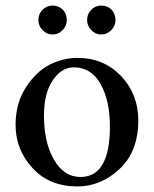

<svg xmlns="http://www.w3.org/2000/svg" viewBox="-20 -658 553 690"><path d="M168 -534Q148 -534 133 -550Q118 -565 118 -586Q118 -608 133 -623Q148 -638 169 -638Q191 -638 206 -623Q220 -608 220 -586Q220 -565 205 -550Q190 -534 168 -534ZM343 -534Q323 -534 308 -550Q293 -565 293 -586Q293 -608 308 -623Q323 -638 344 -638Q366 -638 381 -623Q395 -608 395 -586Q395 -565 380 -550Q365 -534 343 -534ZM259 -450Q352 -450 415 -385Q477 -319 477 -226Q477 -114 410 -51Q343 12 258 12Q157 12 97 -54Q36 -120 36 -209Q36 -287 73 -344Q110 -401 159 -426Q208 -450 259 -450ZM246 -416Q201 -416 170 -370Q138 -324 138 -242Q138 -146 174 -84Q210 -22 269 -22Q375 -22 375 -203Q375 -297 341 -357Q307 -416 246 -416Z"/></svg>

Font: Shafarik
Style: Regular
Weight: 400
Version: Version 1.001; ttfautohint (v1.8.4.7-5d5b)